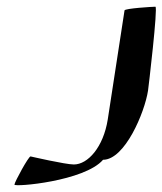

<svg xmlns="http://www.w3.org/2000/svg" viewBox="-20 -583 484 572"><path d="M23 -33C22 -25 232 -43 287 -107C352 -107 411 -248 421 -313C422 -319 451 -563 443 -563C435 -563 352 -558 351 -552L301 -227C288 -145 242 -93 200 -93C175 -93 71 -117 71 -117C65 -117 24 -42 23 -33Z"/></svg>

Font: Ampere
Style: SCSuCndIta
Weight: 400
Version: Version 1